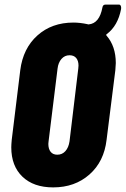

<svg xmlns="http://www.w3.org/2000/svg" viewBox="-20 -806 546 834"><path d="M443 -651Q483 -605 483 -532Q483 -523 481 -501L443 -199Q432 -104 368.5 -48Q305 8 211 8Q126 8 77.5 -38.5Q29 -85 29 -166Q29 -177 31 -199L68 -501Q80 -596 142.5 -652Q205 -708 299 -708Q327 -708 360 -701Q361 -700 365 -700Q412 -704 425 -774Q427 -786 438 -786H497Q502 -786 504.5 -781Q507 -776 506 -767Q492 -694 444 -658Q439 -655 443 -651ZM320 -508Q321 -513 321 -521Q321 -542 311 -554Q301 -566 282 -566Q261 -566 247 -550Q233 -534 230 -508L191 -192L190 -181Q190 -159 200 -146.5Q210 -134 229 -134Q250 -134 264 -149.5Q278 -165 282 -192Z"/></svg>

Font: Barlow Condensed ExtraBold
Style: Italic
Weight: 800
Width: 3
Italic angle: -7°
Designer: Jeremy Tribby
Foundry: Tribby Type
Version: Version 1.408